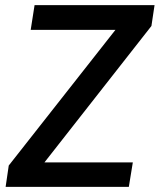

<svg xmlns="http://www.w3.org/2000/svg" viewBox="-20 -731 627 751"><path d="M153.8 -95.7H499.5L483.9 0H2L14.2 -83.5L431.6 -614.3H100.1L115.2 -710.9H584.5L572.3 -629.4Z"/></svg>

Font: TypoPRO Roboto Mono
Style: Italic
Weight: 500
Designer: Google
Version: Version 2.000986; 2015; ttfautohint (v1.3)